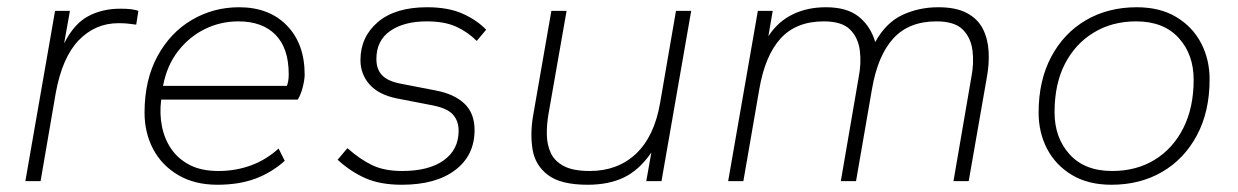

<svg xmlns="http://www.w3.org/2000/svg" viewBox="-20 -500 3418 530"><path d="M50 0 132 -470H173L157 -380Q184 -434 223 -455Q262 -476 312 -476Q330 -476 342 -474.5Q354 -473 362 -470L356 -432Q343 -434 331.5 -435Q320 -436 307 -436Q243 -436 197.5 -389Q152 -342 134 -244L92 0Z M580 10Q517 10 471.5 -17Q426 -44 402.5 -89Q379 -134 379 -189Q379 -279 414.5 -344.5Q450 -410 509.5 -445Q569 -480 640 -480Q723 -480 772 -429.5Q821 -379 821 -294Q821 -281 816 -260.5Q811 -240 802 -225H425Q420 -187 427 -151.5Q434 -116 453 -88.5Q472 -61 504 -44.5Q536 -28 583 -28Q631 -28 673 -43.5Q715 -59 749 -90L766 -56Q729 -23 684 -6.5Q639 10 580 10ZM430 -263H772Q777 -276 777 -295Q777 -367 740.5 -404Q704 -441 638 -441Q589 -441 546 -420Q503 -399 472 -359.5Q441 -320 430 -263Z M1089 10Q1030 10 989 -8Q948 -26 912 -59L939 -91Q974 -60 1007.5 -44Q1041 -28 1090 -28Q1164 -28 1205 -57.5Q1246 -87 1246 -139Q1246 -166 1230.5 -183.5Q1215 -201 1175 -209L1077 -228Q1026 -238 1000.5 -266.5Q975 -295 975 -334Q975 -398 1023 -439Q1071 -480 1159 -480Q1217 -480 1256.5 -462.5Q1296 -445 1322 -418L1296 -387Q1271 -412 1239 -426.5Q1207 -441 1158 -441Q1095 -441 1057 -414.5Q1019 -388 1019 -337Q1019 -309 1034.5 -292.5Q1050 -276 1086 -269L1184 -250Q1235 -240 1262.5 -213.5Q1290 -187 1290 -141Q1290 -71 1236.5 -30.5Q1183 10 1089 10Z M1602 10Q1528 10 1492.5 -17Q1457 -44 1450 -88Q1443 -132 1452 -183L1502 -470H1544L1494 -185Q1489 -156 1489.5 -128Q1490 -100 1500.5 -77.5Q1511 -55 1536.5 -41.5Q1562 -28 1608 -28Q1685 -28 1735.5 -75.5Q1786 -123 1802 -215L1846 -470H1888L1806 0H1764L1778 -79Q1745 -31 1703 -10.5Q1661 10 1602 10Z M1990 0 2072 -470H2113L2101 -400Q2127 -440 2167.5 -460Q2208 -480 2260 -480Q2318 -480 2350.5 -454Q2383 -428 2396 -384Q2426 -438 2471.5 -459Q2517 -480 2570 -480Q2619 -480 2649 -464Q2679 -448 2693 -420.5Q2707 -393 2709 -358Q2711 -323 2704 -286L2654 0H2612L2661 -285Q2669 -325 2664.5 -360.5Q2660 -396 2637.5 -418.5Q2615 -441 2565 -441Q2489 -441 2446 -394Q2403 -347 2387 -254L2343 0H2301L2350 -285Q2358 -325 2353.5 -360.5Q2349 -396 2326.5 -418.5Q2304 -441 2254 -441Q2178 -441 2135 -394Q2092 -347 2076 -254L2032 0Z M3048 10Q2984 10 2939 -17Q2894 -44 2870.5 -89Q2847 -134 2847 -189Q2847 -278 2882 -343.5Q2917 -409 2978 -444.5Q3039 -480 3118 -480Q3182 -480 3227 -453Q3272 -426 3295.5 -381Q3319 -336 3319 -281Q3319 -192 3284 -126.5Q3249 -61 3188 -25.5Q3127 10 3048 10ZM3050 -28Q3117 -28 3167.5 -59Q3218 -90 3246.5 -146.5Q3275 -203 3275 -280Q3275 -350 3233.5 -395.5Q3192 -441 3116 -441Q3050 -441 2999 -410Q2948 -379 2919.5 -323.5Q2891 -268 2891 -190Q2891 -120 2932.5 -74Q2974 -28 3050 -28Z"/></svg>

Font: Gantari ExtraLight
Style: Italic
Weight: 250
Italic angle: -10°
Designer: Anugrah Pasau
Foundry: Lafontype
Version: Version 1.000